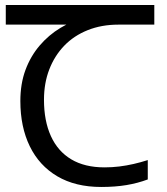

<svg xmlns="http://www.w3.org/2000/svg" viewBox="-20 -734 664 764"><path d="M3 -636V-714H594V-636ZM451 -636Q384 -636 329 -614Q274 -592 235.5 -552Q197 -512 176 -457.5Q155 -403 155 -337Q155 -253 182.5 -192.5Q210 -132 263.5 -100Q317 -68 396 -68Q426 -68 454.5 -71.5Q483 -75 511.5 -81.5Q540 -88 568 -97V-20Q528 -5 483 2.5Q438 10 383 10Q280 10 208 -32.5Q136 -75 98.5 -152Q61 -229 61 -332Q61 -401 81.5 -456Q102 -511 138 -553Q174 -595 220.5 -623Q267 -651 319.5 -665Q372 -679 426 -679Z"/></svg>

Font: hexlgurmukhi05
Style: Book
Weight: 400
Designer: Jelle Bosma - Monotype Design Team
Foundry: Monotype Imaging Inc.
Version: Version 2.003